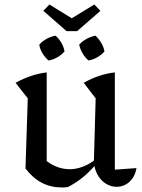

<svg xmlns="http://www.w3.org/2000/svg" viewBox="-20 -822 629 851"><path d="M489 -70 585 -77Q580 -49 566.5 -30.5Q553 -12 535 -3Q517 6 497 6Q474 6 452.5 -6Q431 -18 416 -41.5Q401 -65 396 -99L404 -386L351 -455Q418 -493 489 -501ZM281 7Q274 8 267.5 8.5Q261 9 255 9Q206 9 166 -11.5Q126 -32 93 -75L172 -120Q227 -72 289 -72Q346 -72 403 -115L406 -95Q378 -61 347 -36Q316 -11 281 7ZM93 -75 103 -386 49 -455Q118 -493 187 -501V-88ZM226 -664Q242 -650 252.5 -631.5Q263 -613 266 -594Q253 -579 234 -568Q215 -557 195 -554Q180 -567 168.5 -585.5Q157 -604 154 -624Q167 -639 186 -649.5Q205 -660 226 -664ZM403 -664Q418 -650 429 -631.5Q440 -613 443 -594Q430 -579 411 -568Q392 -557 372 -554Q357 -567 346 -585.5Q335 -604 331 -624Q344 -639 363.5 -649.5Q383 -660 403 -664ZM398 -802 425 -774 322 -684H275L172 -774L199 -802L298 -741Z"/></svg>

Font: Piazzolla Thin Medium
Style: Regular
Weight: 500
Version: Version 2.005